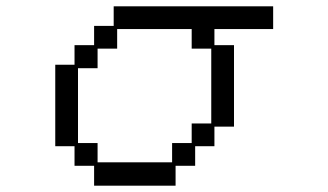

<svg xmlns="http://www.w3.org/2000/svg" viewBox="-20 -560 1040 608"><path d="M155 -355H216V-417H278V-478H340V-540H845V-468H659V-417H721V-159H659V-97H598V-35H536V28H278V-35H216V-97H155ZM289 -107V-46H525V-107H587V-169H649V-406H587V-468H351V-406H289V-344H227V-107Z"/></svg>

Font: DotGothic16
Style: Regular
Weight: 400
Designer: Fontworks Inc.
Foundry: Fontworks Inc.
Version: Version 1.100